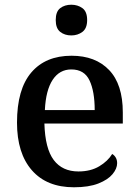

<svg xmlns="http://www.w3.org/2000/svg" viewBox="-20 -783 587 813"><path d="M293 10Q178 10 115 -62Q52 -134 52 -264Q52 -405 112.5 -476Q173 -547 283 -547Q384 -547 442 -486.5Q500 -426 500 -307V-260H168Q171 -154 207.5 -105.5Q244 -57 312 -57Q364 -57 400.5 -79Q437 -101 455 -131Q464 -126 470 -116Q476 -106 476 -92Q476 -69 456.5 -45.5Q437 -22 396.5 -6Q356 10 293 10ZM381 -317Q381 -396 359 -442.5Q337 -489 282 -489Q232 -489 203 -445Q174 -401 170 -317ZM282 -633Q254 -633 235 -648Q216 -663 216 -698Q216 -734 235 -748.5Q254 -763 282 -763Q309 -763 329 -748.5Q349 -734 349 -698Q349 -663 329 -648Q309 -633 282 -633Z"/></svg>

Font: Noto Serif Khojki Medium
Style: Regular
Weight: 500
Version: Version 2.003